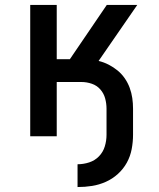

<svg xmlns="http://www.w3.org/2000/svg" viewBox="-20 -550 640 775"><path d="M293 205V113Q317 113 340 105.5Q363 98 379.5 81Q396 64 403 41Q410 18 410 -6V-111Q410 -132 404.5 -152.5Q399 -173 385 -189Q371 -205 350.5 -212Q330 -219 309 -219H209V0H102V-530H209V-311H262L411 -530H534L378 -304Q399 -299 418.5 -289Q438 -279 454.5 -265.5Q471 -252 483.5 -234Q496 -216 503.5 -195.5Q511 -175 514 -154Q517 -133 517 -111V-6Q517 23 511.5 52Q506 81 492 106.5Q478 132 456 152Q434 172 407 184Q380 196 351.5 200.5Q323 205 293 205Z"/></svg>

Font: Iosevka Curly SmBdEx
Style: Regular
Weight: 600
Width: 7
Monospace: yes
Designer: Belleve Invis
Foundry: Belleve Invis
Version: Version 11.1.0; ttfautohint (v1.8.3)